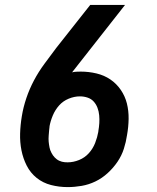

<svg xmlns="http://www.w3.org/2000/svg" viewBox="-20 -755 640 783"><path d="M256 8Q221 8 188 -0.5Q155 -9 129.5 -29.5Q104 -50 89 -79.5Q74 -109 67.5 -142Q61 -175 62 -210Q63 -245 69 -281Q75 -318 87.5 -355Q100 -392 118.5 -427Q137 -462 161 -494.5Q185 -527 209 -559L348 -735H490L303 -497Q296 -488 288.5 -478.5Q281 -469 274 -460Q282 -462 291 -462.5Q300 -463 309 -463Q342 -463 373.5 -455.5Q405 -448 430 -431Q455 -414 472.5 -388.5Q490 -363 497.5 -333Q505 -303 504.5 -270Q504 -237 498 -204Q494 -176 485 -148Q476 -120 459 -95Q442 -70 419 -49Q396 -28 369 -15Q342 -2 313 3Q284 8 256 8ZM256 -93Q279 -93 302.5 -102.5Q326 -112 342.5 -130.5Q359 -149 368 -172Q377 -195 381 -218V-220Q384 -237 385 -253Q386 -269 384.5 -285Q383 -301 377.5 -315.5Q372 -330 362 -341Q352 -352 337 -357Q322 -362 306 -362Q283 -362 260 -352.5Q237 -343 221 -325Q205 -307 195.5 -284.5Q186 -262 182 -240V-238Q181 -230 180.5 -225Q180 -220 179.5 -213.5Q179 -207 178.5 -201Q178 -195 178 -189Q178 -183 178.5 -177Q179 -171 180 -165Q181 -159 182 -153.5Q183 -148 185 -142.5Q187 -137 190 -131.5Q193 -126 196 -121.5Q199 -117 203 -113Q207 -109 211.5 -105.5Q216 -102 221.5 -99.5Q227 -97 232.5 -95.5Q238 -94 244 -93.5Q250 -93 256 -93Z"/></svg>

Font: Iosevka Etoile
Style: Bold Italic
Weight: 700
Italic angle: -9°
Designer: Belleve Invis
Foundry: Belleve Invis
Version: Version 28.1.0; ttfautohint (v1.8.4)